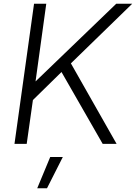

<svg xmlns="http://www.w3.org/2000/svg" viewBox="-20 -765 723 1021"><path d="M57 0H122L155 -233L307 -382L526 0H600L357 -428L683 -745H598L169 -332L226 -745H161ZM178 236H230L314 70H247Z"/></svg>

Font: Mluvka Light
Style: Italic
Weight: 300
Italic angle: -8°
Designer: Modified by Jiří Krblich, Original typeface by Gumpita Rahayu
Foundry: Gumpita Rahayu & Jiří Krblich
Version: Version 2.000;Glyphs 3.1.1 (3134)